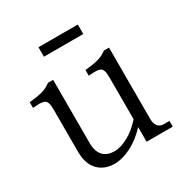

<svg xmlns="http://www.w3.org/2000/svg" viewBox="-162 -819 936 968"><g transform="rotate(-30 306.5 -334.5)"><path d="M173.8 -138.2Q173.8 -89.4 196.8 -64.2Q219.7 -39.1 264.2 -39.1Q298.8 -39.1 342.5 -62.7Q386.2 -86.4 425.8 -130.9V-368.2Q425.8 -386.2 424.8 -397Q423.8 -407.7 420.2 -416.3Q416.5 -424.8 411.6 -428.5Q406.7 -432.1 395.8 -434.3Q384.8 -436.5 372.8 -436Q360.8 -435.5 339.8 -434.1V-466.8Q394 -472.7 420.7 -480.7Q447.3 -488.8 469.2 -505.9H499V-90.8Q499 -63 511.2 -48.1Q523.4 -33.2 545.9 -33.2H578.1V0H425.8V-85Q378.9 -34.7 327.4 -9.3Q275.9 16.1 232.9 16.1Q172.4 16.1 136.7 -21.5Q101.1 -59.1 101.1 -128.9V-368.2Q101.1 -386.2 100.1 -397Q99.1 -407.7 95.5 -416.3Q91.8 -424.8 86.9 -428.5Q82 -432.1 71 -434.3Q60.1 -436.5 48.1 -436Q36.1 -435.5 15.1 -434.1V-466.8Q69.3 -472.7 95.5 -480.7Q121.6 -488.8 144 -505.9H173.8ZM191.9 -629.9V-685.1H420.9V-629.9Z"/></g></svg>

Font: LT Superior Serif
Style: Regular
Weight: 400
Designer: Daniel Lyons
Foundry: LyonsType
Version: Version 2.120;FEAKit 1.0